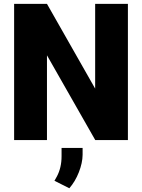

<svg xmlns="http://www.w3.org/2000/svg" viewBox="-20 -731 742 1002"><path d="M647.5 0H477.1L225.1 -442.4V0H53.7V-710.9H225.1L476.6 -268.6V-710.9H647.5ZM341.8 251.5 264.2 212.4 276.9 189.9Q301.3 144 301.3 84.5V41H411.1V77.1Q410.6 119.1 391.6 167.7Q372.6 216.3 341.8 251.5Z"/></svg>

Font: Roboto
Style: Regular
Weight: 900
Designer: Google
Version: Version 2.001171; 2014